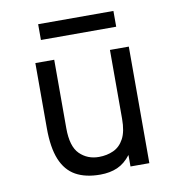

<svg xmlns="http://www.w3.org/2000/svg" viewBox="-78 -745 772 829"><g transform="rotate(-10 308.0 -331.0)"><path d="M295.8 12Q231.4 12 188.5 -11.9Q145.6 -35.9 124.2 -88.2Q102.8 -140.5 102.8 -225.5V-511H185.5V-210.8Q185.5 -130.8 219.2 -97.5Q253 -64.2 303.2 -64.2Q338.5 -64.2 367.2 -77.4Q396 -90.5 412.9 -122.1Q429.8 -153.6 429.8 -208.8V-511H512.5V0H429.8V-50.5Q403.9 -16.6 371.2 -2.3Q338.5 12 295.8 12ZM143.8 -605V-674.2H473.8V-605Z"/></g></svg>

Font: Overpass Mono Light
Style: Regular
Weight: 300
Monospace: yes
Designer: Delve Withrington, Dave Bailey
Foundry: Delve Fonts LLC
Version: Version 4.000